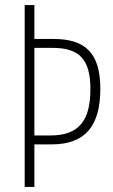

<svg xmlns="http://www.w3.org/2000/svg" viewBox="-20 -734 445 754"><path d="M374 -385C374 -526 315 -581 190 -581H115V-714H77V0H115V-167H183C316 -167 374 -241 374 -385ZM178 -202H115V-546H186C293 -546 335 -500 335 -384C335 -263 292 -202 178 -202Z"/></svg>

Font: Noto Sans Sinhala UI ExtraCondensed ExtraLight
Style: Regular
Weight: 200
Width: 2
Designer: Jelle Bosma - Monotype Design Team
Foundry: Monotype Imaging Inc.
Version: Version 2.006